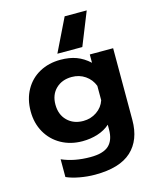

<svg xmlns="http://www.w3.org/2000/svg" viewBox="-139 -836 943 1160"><g transform="rotate(-15 332.5 -256.0)"><path d="M379 -742H517L434 -535H278ZM132 197V86Q209 120 310 120Q391 120 426 87Q461 54 461 -12V-42Q430 -14 385 0.5Q340 15 289 15Q215 15 156.5 -17.5Q98 -50 65 -108Q32 -166 32 -240Q32 -316 64.5 -374Q97 -432 154.5 -463.5Q212 -495 286 -495Q342 -495 385 -479Q428 -463 466 -428V-480H612V-31Q612 94 538 162Q464 230 310 230Q262 230 213.5 221Q165 212 132 197ZM461 -195V-285Q445 -327 408.5 -352Q372 -377 325 -377Q264 -377 225.5 -340Q187 -303 187 -241Q187 -178 225.5 -140Q264 -102 325 -102Q372 -102 409.5 -127.5Q447 -153 461 -195Z"/></g></svg>

Font: Prompt SemiBold
Style: Regular
Weight: 600
Designer: Katatrad Team
Foundry: CadsonDemak
Version: Version 1.001